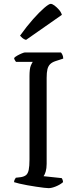

<svg xmlns="http://www.w3.org/2000/svg" viewBox="-20 -976 400 996"><path d="M232 0Q225 0 207.5 -2Q190 -4 167.5 -7.5Q145 -11 122 -15Q99 -19 80.5 -23.5Q62 -28 53 -31Q53 -38 56 -44Q59 -50 62 -54L88 -57Q106 -60 115.5 -68Q125 -76 129 -95Q133 -114 133 -148V-580Q133 -620 140 -636Q147 -652 150 -655H63Q61 -659 58 -662.5Q55 -666 53 -675Q58 -681 69.5 -687.5Q81 -694 93 -699Q105 -704 110 -704H296Q300 -700 304 -691.5Q308 -683 308 -672L268 -659Q250 -653 240 -643Q230 -633 226 -616.5Q222 -600 222 -572V-126Q222 -103 217 -86Q212 -69 206 -62L300 -52Q302 -50 304.5 -43.5Q307 -37 307 -31Q292 -18 270 -9Q248 0 232 0ZM115 -769Q104 -772 96 -779Q88 -786 84 -791Q119 -840 152 -877Q185 -914 209.5 -935Q234 -956 243 -956Q251 -956 262.5 -947.5Q274 -939 285.5 -926Q297 -913 301 -899Z"/></svg>

Font: Texturina 12pt Light
Style: Regular
Weight: 300
Designer: Guillermo Torres Carreño
Foundry: Omnibus-Type
Version: Version 1.002